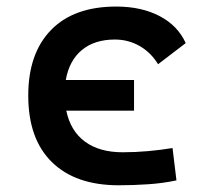

<svg xmlns="http://www.w3.org/2000/svg" viewBox="-20 -547 626 577"><path d="M336.9 9.8Q207 9.8 136 -59.8Q64.9 -129.4 64.9 -259.8Q64.9 -386.7 133.5 -457Q202.1 -527.3 329.1 -527.3Q405.3 -527.3 460 -498.5Q514.6 -469.7 538.1 -417.5L455.1 -354Q433.6 -389.2 399.7 -408.7Q365.7 -428.2 325.2 -428.2Q264.2 -428.2 226.1 -396.7Q188 -365.2 177.7 -306.6H382.8V-214.4H179.2Q191.9 -153.3 235.4 -121.3Q278.8 -89.4 348.6 -89.4Q386.7 -89.4 424.6 -92.8Q462.4 -96.2 498.5 -102.1L510.3 -4.9Q468.8 3.9 424.3 6.8Q379.9 9.8 336.9 9.8Z"/></svg>

Font: Caskaydia Cove Medium
Style: Regular
Weight: 500
Monospace: yes
Designer: Aaron Bell
Foundry: Saja Typeworks
Version: Version 4.300; ttfautohint (v1.8.3)